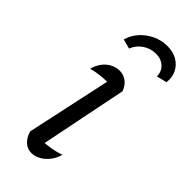

<svg xmlns="http://www.w3.org/2000/svg" viewBox="-231 -747 795 795"><g transform="rotate(45 166.5 -349.0)"><path d="M146 -25 131 -60Q161 -61 188 -65.5Q215 -70 240 -79Q233 -53 218 -34Q203 -15 183.5 -4Q164 7 144 7Q120 7 102.5 -9Q85 -25 77 -53L165 -461L178 -424Q143 -424 118.5 -421.5Q94 -419 69 -412Q76 -438 90 -456Q104 -474 123 -483.5Q142 -493 162 -493Q184 -493 202 -480Q220 -467 230 -441ZM229 -705Q263 -705 287.5 -690.5Q312 -676 324 -651.5Q336 -627 332 -596L287 -585Q287 -613 268 -631Q249 -649 218 -649Q187 -649 161 -631.5Q135 -614 124 -585L82 -596Q90 -627 112 -651.5Q134 -676 164.5 -690.5Q195 -705 229 -705Z"/></g></svg>

Font: Piazzolla Thin
Style: Italic
Weight: 400
Italic angle: -11.3°
Version: Version 2.005